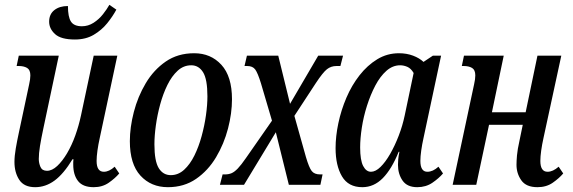

<svg xmlns="http://www.w3.org/2000/svg" viewBox="-20 -767 2380 797"><path d="M291 -603Q233 -603 208.5 -625.5Q184 -648 184 -677Q184 -708 205.5 -725Q227 -742 262 -742Q262 -697 274.5 -677.5Q287 -658 320 -658Q346 -658 368.5 -672.5Q391 -687 407.5 -708Q424 -729 434 -747L463 -727Q448 -699 425 -670.5Q402 -642 369 -622.5Q336 -603 291 -603ZM126 10Q80 10 60 -20.5Q40 -51 40 -95Q40 -119 45.5 -151Q51 -183 58 -215L101 -417Q106 -439 106 -454Q106 -477 92.5 -485Q79 -493 58 -493H49L58 -536H224L160 -234Q151 -192 146 -161Q141 -130 141 -107Q141 -90 148 -74Q155 -58 175 -58Q196 -58 217.5 -78Q239 -98 258.5 -131Q278 -164 292.5 -204.5Q307 -245 316 -287L369 -536H467L394 -194Q388 -167 384.5 -142Q381 -117 381 -99Q381 -54 411 -54Q433 -54 456 -75L475 -47Q458 -27 431.5 -8.5Q405 10 369 10Q324 10 304 -15.5Q284 -41 284 -84Q284 -89 284 -94.5Q284 -100 285 -106H281Q244 -45 206.5 -17.5Q169 10 126 10Z M677 10Q607 10 563 -38Q519 -86 519 -181Q519 -238 535.5 -302Q552 -366 585 -421.5Q618 -477 668 -511.5Q718 -546 786 -546Q855 -546 899 -498Q943 -450 943 -355Q943 -297 926.5 -233.5Q910 -170 877 -114.5Q844 -59 794 -24.5Q744 10 677 10ZM689 -40Q720 -40 744.5 -62.5Q769 -85 787 -121.5Q805 -158 817 -202Q829 -246 835 -289Q841 -332 841 -367Q841 -438 823 -467Q805 -496 774 -496Q742 -496 717.5 -473.5Q693 -451 675 -414.5Q657 -378 645 -334Q633 -290 627 -246.5Q621 -203 621 -168Q621 -98 639 -69Q657 -40 689 -40Z M893 0 904 -43H914Q929 -43 941 -48Q953 -53 967 -67.5Q981 -82 1001 -111L1109 -266L1063 -422Q1050 -464 1039.5 -478.5Q1029 -493 1006 -493H995L1005 -536H1135L1184 -336L1301 -536H1404L1393 -493H1377Q1354 -493 1337 -479.5Q1320 -466 1291 -422L1202 -286L1250 -115Q1263 -71 1274 -57Q1285 -43 1309 -43H1319L1310 0H1179L1125 -218L993 0Z M1484 10Q1426 10 1399.5 -35Q1373 -80 1373 -152Q1373 -201 1384.5 -255.5Q1396 -310 1418 -361.5Q1440 -413 1472.5 -454.5Q1505 -496 1546 -521Q1587 -546 1636 -546Q1668 -546 1694.5 -536Q1721 -526 1738 -510L1777 -536H1811L1738 -194Q1732 -167 1728.5 -142Q1725 -117 1725 -99Q1725 -54 1754 -54Q1777 -54 1800 -75L1819 -47Q1802 -27 1775 -8.5Q1748 10 1712 10Q1670 10 1651 -17.5Q1632 -45 1632 -83Q1632 -92 1633 -105Q1634 -118 1638 -137H1635Q1606 -65 1569 -27.5Q1532 10 1484 10ZM1520 -54Q1539 -54 1559.5 -74Q1580 -94 1599.5 -128Q1619 -162 1635 -203.5Q1651 -245 1660 -288L1697 -464Q1686 -483 1671 -489.5Q1656 -496 1641 -496Q1610 -496 1584 -473Q1558 -450 1538 -412Q1518 -374 1503.5 -328.5Q1489 -283 1482 -237.5Q1475 -192 1475 -155Q1475 -102 1487.5 -78Q1500 -54 1520 -54Z M2211 10Q2164 10 2144 -18.5Q2124 -47 2124 -83Q2124 -98 2126 -122Q2128 -146 2137 -186L2150 -249H2010L1957 0H1859L1948 -417Q1953 -439 1953 -454Q1953 -477 1939.5 -485Q1926 -493 1905 -493H1897L1906 -536H2071L2022 -301H2162L2211 -536H2310L2236 -194Q2230 -167 2226.5 -142Q2223 -117 2223 -99Q2223 -54 2253 -54Q2275 -54 2299 -75L2318 -47Q2301 -27 2274.5 -8.5Q2248 10 2211 10Z"/></svg>

Font: Noto Serif ExtraCondensed Medium
Style: Italic
Weight: 500
Width: 2
Italic angle: -12°
Designer: Monotype Design Team
Foundry: Monotype Imaging Inc.
Version: Version 2.013; ttfautohint (v1.8.4.7-5d5b)